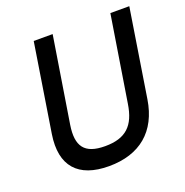

<svg xmlns="http://www.w3.org/2000/svg" viewBox="-110 -680 761 791"><g transform="rotate(-20 270.0 -284.5)"><path d="M60 -194C39 -60 102 11 237 11C372 11 458 -60 479 -194L540 -580H457L397 -204C383 -113 341 -72 250 -72C159 -72 130 -114 144 -204L204 -580H121Z"/></g></svg>

Font: Charger Pro
Style: BdObl
Weight: 700
Designer: Jasper
Foundry: Cannot Into Space Fonts
Version: Version 1.09